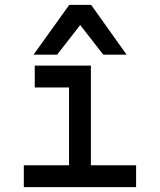

<svg xmlns="http://www.w3.org/2000/svg" viewBox="-20 -770 658 790"><path d="M118 -545 265 -750H355L501 -545H405L310 -667L215 -545ZM78 0V-90H264V-410H123V-500H354V-90H540V0Z"/></svg>

Font: Hermit
Style: Regular
Weight: 400
Designer: Pablo Caro
Version: Version 2.000;PS 002.000;hotconv 1.0.88;makeotf.lib2.5.64775